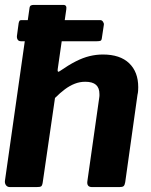

<svg xmlns="http://www.w3.org/2000/svg" viewBox="-33 -762 615 782"><path d="M382 -608Q381 -598 376.5 -596Q372 -594 360 -594H53Q43 -594 39 -600.5Q35 -607 36 -616L43 -668Q45 -676 47 -678Q49 -680 54 -680H376Q382 -680 386.5 -673.5Q391 -667 390 -661ZM8 0Q-3 0 -8.5 -7.5Q-14 -15 -13 -25L87 -728Q88 -737 92.5 -739.5Q97 -742 104 -742H225Q240 -742 237 -724L202 -480Q200 -465 210 -472Q246 -497 275.5 -512Q305 -527 332 -533.5Q359 -540 386 -540Q456 -540 493 -504.5Q530 -469 530 -407Q530 -400 529.5 -392Q529 -384 527 -376L477 -20Q475 -8 470.5 -4Q466 0 453 0H342Q319 0 323 -25L371 -363Q372 -367 372 -371Q372 -375 372 -379Q372 -404 358 -416.5Q344 -429 314 -429Q292 -429 271.5 -421Q251 -413 231.5 -398.5Q212 -384 191 -363L141 -19Q139 -6 134.5 -3Q130 0 115 0Z"/></svg>

Font: Libre Franklin
Style: Bold Italic
Weight: 700
Italic angle: -8°
Designer: Pablo Impallari, Rodrigo Fuenzalida, Nhung Nguyen
Foundry: Impallari Type
Version: Version 3.000